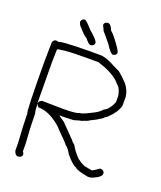

<svg xmlns="http://www.w3.org/2000/svg" viewBox="-157 -971 901 1072"><g transform="rotate(20 293.0 -434.5)"><path d="M246.1 -687.5H320.3Q345.7 -687.5 390.6 -666Q392.6 -663.6 445.3 -638.7Q476.1 -614.3 494.1 -593.8Q515.6 -573.2 527.3 -537.1Q527.3 -531.2 531.2 -517.6V-464.8Q522.5 -423.3 470.7 -375Q464.8 -375 453.1 -361.3Q422.9 -340.8 386.7 -324.2Q386.7 -320.8 345.7 -306.6Q339.4 -306.6 302.7 -294.9Q270 -293 252 -293H218.8Q218.8 -291 253.9 -267.6L334 -185.5Q334 -182.1 353.5 -166Q372.1 -131.3 402.3 -101.6Q440.9 -72.3 460.9 -72.3Q464.8 -72.3 490.2 -66.4H494.1Q512.2 -75.2 531.2 -89.8Q534.7 -91.8 539.1 -91.8Q560.5 -88.4 560.5 -70.3Q560.5 -50.3 515.6 -31.2Q501.5 -25.4 498 -25.4H482.4Q413.1 -38.6 406.2 -50.8Q384.3 -55.7 341.8 -107.4Q324.2 -139.2 308.6 -148.4Q308.6 -153.3 244.1 -216.8Q222.7 -241.7 191.4 -261.7Q141.1 -294.9 93.8 -294.9Q84 -303.2 84 -310.5H82V-302.7Q82 -275.9 87.9 -255.9V-246.1Q87.9 -186.5 95.7 -78.1V-35.2Q103.5 -24.9 103.5 -17.6Q103.5 -2 82 2H80.1Q61 2 54.7 -25.4V-64.5Q46.9 -187.5 46.9 -234.4V-242.2Q38.6 -242.2 37.1 -548.8Q39.1 -636.2 39.1 -662.1Q45.4 -679.7 60.5 -679.7L74.2 -675.8Q74.2 -685.5 246.1 -687.5ZM80.1 -634.8Q80.1 -617.7 78.1 -556.6Q80.1 -365.7 80.1 -318.4V-316.4H82Q82 -328.6 99.6 -335.9Q176.3 -334 214.8 -334H232.4Q300.8 -334 320.3 -343.8Q335 -343.8 373 -363.3Q425.8 -387.2 437.5 -406.2Q471.2 -421.4 490.2 -470.7V-505.9Q484.4 -542.5 468.8 -560.5Q466.3 -560.5 447.3 -582Q405.3 -621.1 322.3 -646.5H240.2Q113.3 -646.5 80.1 -634.8ZM296.9 -871.1Q314.9 -871.1 328.1 -835.9Q344.2 -824.7 377 -779.3Q404.3 -741.7 404.3 -732.4Q404.3 -716.8 382.8 -712.9Q369.6 -712.9 339.8 -759.8Q301.3 -807.6 289.1 -820.3Q289.1 -823.2 275.4 -849.6V-851.6Q275.4 -867.2 296.9 -871.1ZM169.9 -843.8Q178.7 -843.8 216.8 -800.8Q269.5 -755.9 269.5 -742.2V-740.2Q269.5 -724.6 248 -720.7Q235.8 -720.7 212.9 -750Q199.7 -755.4 169.9 -789.1Q148.4 -809.6 148.4 -826.2Q154.8 -843.8 169.9 -843.8Z"/></g></svg>

Font: CEF Fonts CJK
Style: Regular
Weight: 400
Designer: PartyBoss (派对大魔王)
Version: Release 2.25